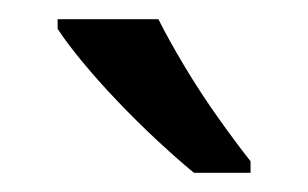

<svg xmlns="http://www.w3.org/2000/svg" viewBox="-20 -786 321 200"><path d="M145 -766Q156 -744 172.5 -716.5Q189 -689 207.5 -663Q226 -637 241 -618V-606H182Q165 -620 144 -639.5Q123 -659 102.5 -680.5Q82 -702 65.5 -722Q49 -742 40 -756V-766Z"/></svg>

Font: telugu25
Style: Book
Weight: 400
Designer: Jelle Bosma - Monotype Design Team
Foundry: Monotype Imaging Inc.
Version: Version 2.003